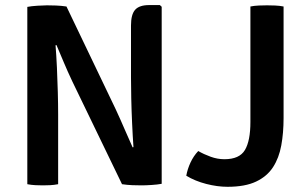

<svg xmlns="http://www.w3.org/2000/svg" viewBox="-20 -708 1184 738"><path d="M85 -681.5Q100 -684.5 123.8 -686Q147.5 -687.5 160.5 -687.5Q174.5 -687.5 195.2 -686.8Q216 -686 235.5 -683L203 -536L193.5 -534Q196.5 -496 198.8 -448.8Q201 -401.5 202.2 -354Q203.5 -306.5 203.5 -267.5V0Q188 3 172.8 3.8Q157.5 4.5 145 4.5Q133.5 4.5 116.8 3.8Q100 3 85 0ZM258 -395Q240 -433 225 -468.8Q210 -504.5 197 -535L138 -605L235.5 -683L424.5 -288.5Q443.5 -247.5 460 -209Q476.5 -170.5 490 -141L553.5 -72.5L449 0ZM601.5 -682V-1.5Q586 1.5 562.8 3Q539.5 4.5 524.5 4.5Q509 4.5 489 3.8Q469 3 449 0L483.5 -140L493 -142.5Q490 -185 487.8 -234.2Q485.5 -283.5 484.5 -330Q483.5 -376.5 483.5 -411V-610Q483.5 -652.5 499.5 -670.5Q515.5 -688.5 553.5 -688.5H594.5ZM742 -127.5Q763.5 -115 789.8 -105.5Q816 -96 842.5 -96Q900.5 -96 921.5 -131.5Q942.5 -167 942.5 -239V-683Q957 -686 975.2 -686.8Q993.5 -687.5 1006.5 -687.5Q1020.5 -687.5 1037.8 -686.8Q1055 -686 1070 -683V-254Q1070 -197.5 1061.2 -149.2Q1052.5 -101 1029.5 -65.5Q1006.5 -30 964.2 -10Q922 10 854.5 10Q815.5 10 772.8 -1Q730 -12 696 -32.5Q700.5 -58 712.2 -83.2Q724 -108.5 742 -127.5Z"/></svg>

Font: Signika Negative Light SemiBold
Style: Regular
Weight: 600
Version: Version 2.001